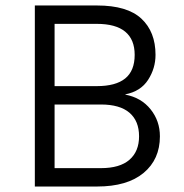

<svg xmlns="http://www.w3.org/2000/svg" viewBox="-20 -680 670 700"><path d="M107 0V-660H334Q444 -660 495.5 -612Q547 -564 547 -480Q547 -431 520 -389Q493 -347 437 -336V-335Q495 -324 529 -281.5Q563 -239 563 -183Q563 -99 503.5 -49.5Q444 0 334 0ZM179 -67H348Q417 -67 452 -97.5Q487 -128 487 -183Q487 -239 452 -269Q417 -299 348 -299H179ZM179 -366H333Q402 -366 436.5 -394Q471 -422 471 -480Q471 -536 436.5 -564.5Q402 -593 333 -593H179Z"/></svg>

Font: Kantumruy Pro
Style: Regular
Weight: 400
Designer: Sovichet Tep
Foundry: Sovichet Tep
Version: Version 1.002